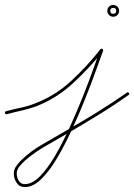

<svg xmlns="http://www.w3.org/2000/svg" viewBox="-22 -458 545 780"><path d="M6 6Q0 7 -2 2Q-3 -4 2 -6Q31 -14 60.5 -20Q90 -26 118 -37Q201 -68 267 -129Q333 -190 386 -258Q389 -262 394 -259Q398 -257 397 -252Q386 -223 367.5 -171Q349 -119 324 -56.5Q299 6 270 69Q241 132 209.5 185Q178 238 145 270Q112 302 79 302Q57 302 45.5 284.5Q34 267 34 247Q34 231 43.5 217.5Q53 204 64 193Q102 156 152 127.5Q202 99 248 72Q311 36 372.5 -2Q434 -40 494 -82Q498 -85 502 -80Q505 -76 500 -72Q441 -30 379 8Q317 46 254 83Q211 108 164.5 134.5Q118 161 80 194Q69 204 57.5 217.5Q46 231 46 247Q46 262 54 276Q62 290 79 290Q109 290 140.5 258Q172 226 202.5 173.5Q233 121 261.5 58.5Q290 -4 314.5 -65.5Q339 -127 357 -177.5Q375 -228 385 -256Q387 -261 393 -258Q399 -254 396 -250Q341 -181 273.5 -119Q206 -57 122 -25Q94 -15 64.5 -8.5Q35 -2 6 6Q6 6 6 6Q6 6 6 6ZM450 -414Q450 -426 438 -426Q426 -426 426 -414Q426 -402 438 -402Q450 -402 450 -414ZM414 -414Q414 -424 421 -431Q428 -438 438 -438Q448 -438 455 -431Q462 -424 462 -414Q462 -404 455 -397Q448 -390 438 -390Q428 -390 421 -397Q414 -404 414 -414Z"/></svg>

Font: FRB American Cursive Guidelines Arrows Thin
Style: Italic
Weight: 100
Italic angle: -25°
Version: Version 2.0;Modular Font Editor K font №1